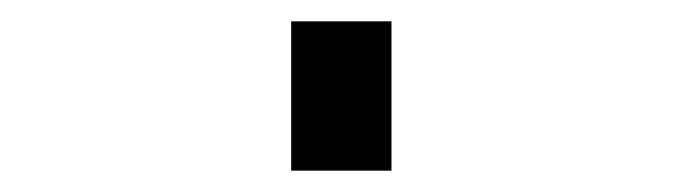

<svg xmlns="http://www.w3.org/2000/svg" viewBox="-20 60 640 180"><path d="M253 220V80H347V220Z"/></svg>

Font: Iosevka Custom Medium Extended
Style: Regular
Weight: 500
Width: 7
Monospace: yes
Designer: Belleve Invis
Foundry: Belleve Invis
Version: Version 11.2.4; ttfautohint (v1.8.4)